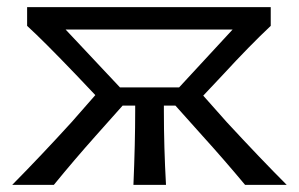

<svg xmlns="http://www.w3.org/2000/svg" viewBox="-20 -516 835 536"><path d="M547.4 -249 612.8 -175.3Q708.5 -71.8 780.3 0H664.1Q605.5 -70.3 544.9 -137.2L469.7 -221.2H437.5V-206.1Q437.5 -104.5 443.4 0H352.5Q357.4 -116.2 357.4 -206.1V-221.2H322.3L246.6 -136.2Q187 -69.3 130.4 0H14.2Q95.2 -82 179.7 -174.8L246.1 -250.5L192.4 -307.1Q101.6 -401.9 55.7 -443.8V-496.1H735.8V-443.8Q677.7 -389.2 603 -308.1ZM163.1 -433.6 314.9 -272H480L629.4 -433.6Z"/></svg>

Font: Commissioner Flair
Style: Regular
Weight: 400
Designer: Kostas Bartsokas
Foundry: Kostas Bartsokas
Version: Version 1.000